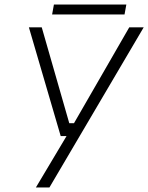

<svg xmlns="http://www.w3.org/2000/svg" viewBox="-20 -644 657 851"><path d="M211 -580 219 -624H540L532 -580ZM139 187 275 -41H249L108 -523H165L287 -98H308L553 -523H617L199 187Z"/></svg>

Font: Tomorrow Light
Style: Italic
Weight: 300
Italic angle: -10°
Designer: Tony de Marco, Monica Rizzolli
Foundry: Just in Type
Version: Version 2.002